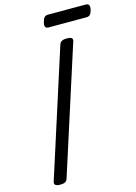

<svg xmlns="http://www.w3.org/2000/svg" viewBox="-161 -1207 927 1305"><g transform="rotate(-15 302.0 -555.0)"><path d="M95 14Q73 14 62.5 7Q52 0 56 -16L342 -908Q347 -922 359.5 -928.5Q372 -935 394 -935Q417 -935 427 -928Q437 -921 432 -905L146 -14Q142 0 130 7Q118 14 95 14ZM295 -1039Q276 -1039 271.5 -1050.5Q267 -1062 272 -1080Q277 -1102 286 -1113Q295 -1124 313 -1124H577Q597 -1124 601.5 -1111.5Q606 -1099 601 -1080Q596 -1059 587 -1049Q578 -1039 560 -1039Z"/></g></svg>

Font: Playwrite DE LA
Style: Regular
Weight: 400
Designer: Veronika Burian, José Scaglione
Foundry: TypeTogether
Version: Version 1.002